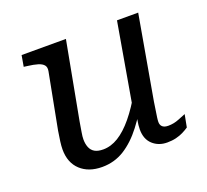

<svg xmlns="http://www.w3.org/2000/svg" viewBox="-96 -623 807 749"><g transform="rotate(-20 308.0 -249.0)"><path d="M186 -187Q182 -162 179 -145Q176 -128 176 -116Q176 -97 182 -82.5Q188 -68 201 -60.5Q214 -53 236 -53Q268 -53 299 -72Q330 -91 361.5 -129Q393 -167 425 -224L449 -199Q415 -136 379 -89Q343 -42 301.5 -16Q260 10 209 10Q153 10 119.5 -21Q86 -52 86 -107Q86 -121 88.5 -140Q91 -159 95 -183L139 -413Q142 -429 134.5 -438Q127 -447 110.5 -452Q94 -457 69 -460L54 -462L62 -508H246ZM485 -161Q482 -140 479.5 -124.5Q477 -109 475.5 -98Q474 -87 474 -80Q474 -67 482 -60Q490 -53 506 -53Q529 -53 551 -62Q573 -71 581 -74L571 -22Q561 -15 547 -8Q533 -1 516.5 3Q500 7 480 7Q444 7 420 -15Q396 -37 396 -77Q396 -86 397 -95.5Q398 -105 400 -116Q402 -127 405 -141L395 -144L458 -508H546Z"/></g></svg>

Font: Roboto Serif 20pt
Style: Italic
Weight: 400
Italic angle: -10°
Designer: Greg Gazdowicz
Foundry: Commercial Type
Version: Version 1.008